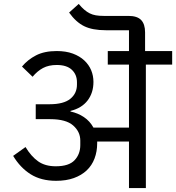

<svg xmlns="http://www.w3.org/2000/svg" viewBox="-20 -958 897 978"><path d="M266 -37Q189 -37 136 -70.5Q83 -104 47 -164L110 -209Q139 -161 174.5 -136Q210 -111 264 -111Q331 -111 360 -142Q389 -173 389 -219V-242Q389 -287 352.5 -319Q316 -351 236 -351H162V-427H232Q304 -427 338 -454.5Q372 -482 372 -527V-539Q372 -578 346 -602.5Q320 -627 269 -627Q228 -627 199 -611.5Q170 -596 146 -567L92 -619Q121 -654 163.5 -676Q206 -698 269 -698Q316 -698 351 -685Q386 -672 409.5 -650Q433 -628 444.5 -600Q456 -572 456 -541Q456 -485 426 -446Q396 -407 339 -393V-390Q377 -382 407.5 -361.5Q438 -341 456 -308H637V-629H529V-698H637V-804H519Q451 -804 409 -824.5Q367 -845 332 -894L381 -938Q396 -920 409.5 -908.5Q423 -897 437 -890Q451 -883 468 -880Q485 -877 508 -877H634Q679 -877 699 -856Q719 -835 719 -793V-698H857V-629H723V0H637V-237H475V-228Q475 -186 461.5 -150.5Q448 -115 421.5 -90Q395 -65 356 -51Q317 -37 266 -37Z"/></svg>

Font: IBM Plex Sans Devanagari Text
Style: Regular
Weight: 450
Designer: Mike Abbink, Paul van der Laan, Pieter van Rosmalen, Erin McLaughlin
Foundry: Bold Monday
Version: Version 1.1